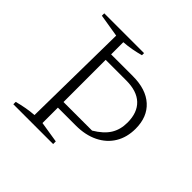

<svg xmlns="http://www.w3.org/2000/svg" viewBox="-164 -809 969 969"><g transform="rotate(45 320.5 -324.5)"><path d="M55 0V-17Q85 -25 113 -30Q141 -35 169 -37L177 -612L55 -632V-649H339V-634Q314 -627 285 -621.5Q256 -616 226 -614V-37L339 -19V0ZM199 -147V-187H430Q482 -218 505 -255Q528 -292 528 -342Q528 -413 488.5 -450.5Q449 -488 373 -488H199V-527H381Q475 -527 527 -480Q579 -433 579 -349Q579 -288 551.5 -242.5Q524 -197 473 -172Q422 -147 354 -147Z"/></g></svg>

Font: Piazzolla Thin Thin
Style: Regular
Weight: 250
Version: Version 2.005